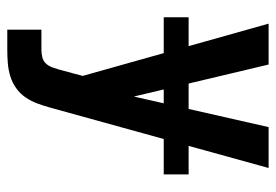

<svg xmlns="http://www.w3.org/2000/svg" viewBox="-138 -422 775 540"><g transform="rotate(90 250.0 -152.5)"><path d="M64 215V119H121Q131 119 141.5 116.5Q152 114 159 106.5Q166 99 169.5 89.5Q173 80 176 70L194 3L47 -520H162L252 -141L338 -520H453L283 95Q278 113 271.5 130.5Q265 148 254.5 163.5Q244 179 228.5 190Q213 201 195 206.5Q177 212 158.5 213.5Q140 215 121 215ZM471 -225H29V-295H471Z"/></g></svg>

Font: Iosevka SS04
Style: Bold
Weight: 700
Monospace: yes
Designer: Belleve Invis
Foundry: Belleve Invis
Version: Version 19.0.0; ttfautohint (v1.8.4)